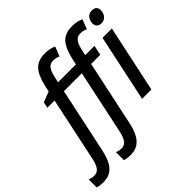

<svg xmlns="http://www.w3.org/2000/svg" viewBox="-355 -990 1455 1455"><g transform="rotate(-45 372.0 -262.5)"><path d="M-50 240Q-87 240 -114 231V146Q-102 150 -89 153Q-76 156 -63 156Q-31 156 -12 130.5Q7 105 18 50L126 -460H49L59 -508L143 -540L154 -589Q174 -681 213 -723Q252 -765 326 -765Q378 -765 419 -746L389 -669Q377 -675 362.5 -678.5Q348 -682 333 -682Q300 -682 282 -659.5Q264 -637 253 -586L242 -539H434L445 -589Q466 -682 504.5 -723.5Q543 -765 618 -765Q670 -765 711 -746L681 -669Q668 -675 654 -678.5Q640 -682 624 -682Q592 -682 573.5 -659.5Q555 -637 544 -586L534 -539H633L616 -460H518L407 61Q396 114 376.5 154.5Q357 195 325 217.5Q293 240 242 240Q203 240 178 231V146Q189 150 202 153Q215 156 229 156Q261 156 280 130Q299 104 310 50L418 -460H226L115 61Q104 114 85 154.5Q66 195 33.5 217.5Q1 240 -50 240ZM793 -622Q770 -622 756 -634Q742 -646 742 -670Q742 -699 759 -721Q776 -743 808 -743Q858 -743 858 -697Q858 -664 839.5 -643Q821 -622 793 -622ZM604 0 719 -539H819L704 0Z"/></g></svg>

Font: Noto Sans SemiCondensed Medium
Style: Italic
Weight: 500
Width: 4
Italic angle: -12°
Designer: Monotype Design Team
Foundry: Monotype Imaging Inc.
Version: Version 2.013; ttfautohint (v1.8.4.7-5d5b)